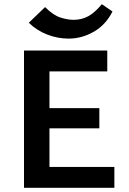

<svg xmlns="http://www.w3.org/2000/svg" viewBox="-20 -900 619 920"><path d="M528 0H95V-658H494V-558H217V-100H528ZM134 -285V-382H456V-285ZM309 -715Q256 -715 206 -734.5Q156 -754 118 -791L196 -866Q235 -827 269.5 -816Q304 -805 332 -805Q372 -805 403.5 -822.5Q435 -840 468 -880L519 -845Q487 -781 429.5 -748Q372 -715 309 -715Z"/></svg>

Font: Ysabeau Office
Style: Bold
Weight: 700
Designer: Christian Thalmann (Catharsis Fonts)
Version: Version 2.001;gftools[0.9.30]; featfreeze: tnum,lnum,ss02